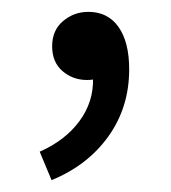

<svg xmlns="http://www.w3.org/2000/svg" viewBox="-20 -134 289 324"><path d="M67 170 47 122Q90 103 114 70.5Q138 38 137 -2L128 -76L169 -16Q160 -7 149.5 -3Q139 1 127 1Q103 1 85.5 -14Q68 -29 68 -56Q68 -83 86.5 -98.5Q105 -114 129 -114Q162 -114 180 -88.5Q198 -63 198 -17Q198 47 163 96Q128 145 67 170Z"/></svg>

Font: Source Sans 3
Style: Regular
Weight: 400
Designer: Paul D. Hunt
Foundry: Adobe
Version: Version 3.046;hotconv 1.0.118;makeotfexe 2.5.65603